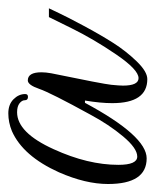

<svg xmlns="http://www.w3.org/2000/svg" viewBox="-16 -406 382 473"><g transform="rotate(-90 175.5 -169.0)"><path d="M22.4 0.8Q-40.8 0.8 -40.8 -94.4Q-40.8 -149.6 -12 -215.2Q28 -304 89.6 -331.2Q111.2 -340 133.2 -340Q155.2 -340 168 -327.2Q180.8 -314.4 180.8 -298.4Q180.8 -291.2 173.2 -291.6Q165.6 -292 165.6 -299.2Q165.6 -306.4 158 -312.4Q150.4 -318.4 136 -318.4Q85.6 -318.4 44.8 -228Q6.4 -144 6.4 -68.8Q6.4 -22.4 26.8 -22.4Q47.2 -22.4 76.4 -57.2Q105.6 -92 130.4 -138.4Q184 -236 193.6 -264Q203.2 -292 214.4 -292Q234.4 -292 234.4 -258.4Q234.4 -248 232 -234.4Q205.6 -106.4 203.6 -86.4Q201.6 -66.4 201.6 -57.6Q201.6 -19.2 220 -19.2Q240.8 -19.2 278.4 -74.4Q316 -129.6 343.2 -184.8L370.4 -240H392Q387.2 -230.4 379.6 -214Q372 -197.6 349.6 -155.6Q327.2 -113.6 306.8 -81.6Q286.4 -49.6 261.2 -23.6Q236 2.4 217.6 2.4Q158.4 2.4 158.4 -84Q158.4 -112.8 164.8 -151.2H159.2Q77.6 0.8 22.4 0.8Z"/></g></svg>

Font: Rouge Script
Style: Regular
Weight: 400
Designer: Sabrina Mariela Lopez
Foundry: Typesenses
Version: Version 1.003